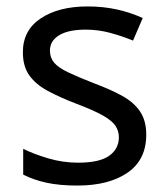

<svg xmlns="http://www.w3.org/2000/svg" viewBox="-20 -566 519 596"><path d="M434 -148Q434 -70 376 -30Q318 10 220 10Q164 10 123.5 1Q83 -8 52 -24V-104Q84 -88 129.5 -74.5Q175 -61 222 -61Q289 -61 319 -82.5Q349 -104 349 -140Q349 -160 338 -176Q327 -192 298.5 -208Q270 -224 217 -244Q165 -264 128 -284Q91 -304 71 -332Q51 -360 51 -404Q51 -472 106.5 -509Q162 -546 252 -546Q301 -546 343.5 -536.5Q386 -527 423 -510L393 -440Q359 -454 322 -464Q285 -474 246 -474Q192 -474 163.5 -456.5Q135 -439 135 -409Q135 -387 148 -371.5Q161 -356 191.5 -341.5Q222 -327 273 -307Q324 -288 360 -268Q396 -248 415 -219.5Q434 -191 434 -148Z"/></svg>

Font: Noto Sans Shavian
Style: Regular
Weight: 400
Designer: Monotype Design Team
Foundry: Monotype Imaging Inc.
Version: Version 2.001; ttfautohint (v1.8.4.7-5d5b)